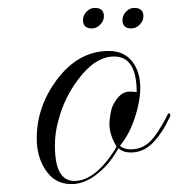

<svg xmlns="http://www.w3.org/2000/svg" viewBox="-20 -457 451 486"><path d="M161 9Q117 9 94 -29Q73 -61 73 -107Q73 -186 123 -254Q178 -328 255 -328Q294 -328 315 -301Q335 -275 335 -235Q335 -217 331.5 -198Q328 -179 321 -158Q306 -114 284 -89L286 -86Q296 -79 310 -79Q339 -79 359 -98Q379 -117 404 -166Q405 -170 408 -170Q410 -170 411 -167.5Q412 -165 410 -161Q389 -117 365.5 -94Q342 -71 311 -71Q291 -71 280 -82Q270 -64 258 -48.5Q246 -33 231 -21Q197 9 161 9ZM168 1Q221 1 272 -80Q272 -83 275 -86Q257 -116 257 -143Q257 -144 257 -147.5Q257 -151 258 -157Q259 -168 262 -179.5Q265 -191 272 -201Q287 -225 308 -225H317Q321 -224 323 -224Q325 -224 326 -224Q326 -314 269 -314Q221 -314 178 -256Q143 -210 128 -153Q119 -122 119 -88Q119 1 168 1ZM313 -385Q290 -385 290 -406Q290 -418 299 -427.5Q308 -437 320 -437Q343 -437 343 -416Q343 -404 333.5 -394.5Q324 -385 313 -385ZM213 -385Q190 -385 190 -406Q190 -418 199 -427.5Q208 -437 220 -437Q243 -437 243 -416Q243 -404 233.5 -394.5Q224 -385 213 -385Z"/></svg>

Font: Imperial Script
Style: Regular
Weight: 400
Designer: Robert E. Leuschke
Foundry: Robert E. Leuschke
Version: Version 1.010; ttfautohint (v1.8.3)